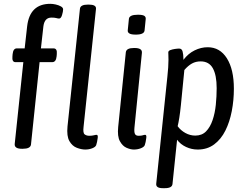

<svg xmlns="http://www.w3.org/2000/svg" viewBox="-20 -776 1285 1004"><path d="M95 2Q54 2 57 -24L102 -451H61Q42 -451 45 -481L46 -493Q49 -523 68 -523H109L122 -639Q136 -756 243 -756Q256 -756 271.5 -752.5Q287 -749 298.5 -742.5Q310 -736 310 -727Q310 -716 304.5 -697.5Q299 -679 289 -679Q283 -679 274.5 -681.5Q266 -684 249 -684Q213 -684 207 -639L194 -523H260Q280 -523 277 -493L276 -481Q273 -451 253 -451H187L142 -20Q139 2 99 2ZM426 6Q406 6 382 -3Q358 -12 343 -38Q328 -64 333 -115L398 -730Q400 -752 440 -752H444Q484 -752 482 -730L417 -113Q413 -81 422.5 -73.5Q432 -66 447 -66Q461 -66 470.5 -68.5Q480 -71 485 -71Q493 -71 491 -55Q490 -46 487.5 -34Q485 -22 483 -17Q479 -7 462 -0.5Q445 6 426 6Z M680 6Q663 6 642 -3Q621 -12 607 -37.5Q593 -63 598 -112L638 -503Q641 -525 680 -525H684Q725 -525 722 -499L683 -108Q681 -86 685.5 -76Q690 -66 705 -66Q719 -66 726.5 -68.5Q734 -71 739 -71Q747 -71 745 -55Q744 -45 741.5 -33.5Q739 -22 737 -17Q733 -7 716 -0.5Q699 6 680 6ZM690 -595Q666 -595 656.5 -601Q647 -607 648 -617L654 -677Q656 -699 701 -699Q725 -699 734 -693.5Q743 -688 742 -677L736 -617Q734 -595 690 -595Z M831 208Q794 208 797 184L855 -373Q861 -427 861 -463Q861 -477 860.5 -486Q860 -495 860 -502Q860 -510 870.5 -514Q881 -518 894.5 -520Q908 -522 917 -522Q931 -522 935 -506Q939 -490 939 -470Q939 -466 939 -463Q964 -496 997.5 -512.5Q1031 -529 1066 -529Q1130 -529 1166.5 -471Q1203 -413 1203 -312Q1203 -252 1192 -195Q1181 -138 1158.5 -93Q1136 -48 1100 -21Q1064 6 1014 6Q982 6 953 -7.5Q924 -21 906 -45L882 186Q880 208 842 208ZM1001 -67Q1036 -67 1057.5 -89Q1079 -111 1091.5 -147.5Q1104 -184 1108.5 -228Q1113 -272 1113 -315Q1113 -383 1093 -419Q1073 -455 1029 -455Q1004 -455 984 -444Q964 -433 944 -410L926 -227Q922 -187 917.5 -159.5Q913 -132 909 -116Q925 -94 949.5 -80.5Q974 -67 1001 -67Z"/></svg>

Font: Asap Condensed Condensed Regular
Style: Italic
Weight: 400
Width: 3
Italic angle: -6°
Designer: Pablo Cosgaya
Foundry: Omnibus-Type
Version: Version 3.001; ttfautohint (v1.8.4.7-5d5b)